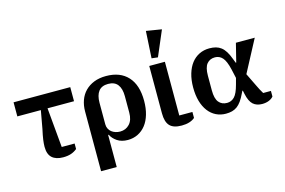

<svg xmlns="http://www.w3.org/2000/svg" viewBox="-119 -1078 2309 1554"><g transform="rotate(-15 1035.5 -301.5)"><path d="M404 -26Q381 -7 353 2.5Q325 12 287 12Q227 12 194.5 -17Q162 -46 162 -109Q162 -134 166.5 -167Q171 -200 183 -254L210 -404H13V-522H488V-404H266L296 -72H404Z M553 -300Q553 -351 568.5 -394Q584 -437 614.5 -468Q645 -499 689 -516.5Q733 -534 790 -534Q908 -534 972.5 -463.5Q1037 -393 1037 -261Q1037 -198 1022 -147Q1007 -96 979.5 -61Q952 -26 913.5 -7Q875 12 829 12Q776 12 740.5 -12Q705 -36 689 -69H684V200H553ZM786 -70Q834 -70 865 -103.5Q896 -137 896 -199V-337Q896 -400 870 -434Q844 -468 790 -468Q736 -468 710 -434.5Q684 -401 684 -338V-158Q684 -137 692.5 -120.5Q701 -104 715 -93Q729 -82 747.5 -76Q766 -70 786 -70Z M1281 -522V-72H1391V-22Q1373 -6 1345 3Q1317 12 1280 12Q1211 12 1180.5 -20.5Q1150 -53 1150 -125V-522ZM1184 -577 1197 -803 1326 -782 1236 -571Z M2049 -25Q2035 -8 2010.5 2Q1986 12 1954 12Q1908 12 1879 -13.5Q1850 -39 1836 -104L1830 -133H1826L1816 -113Q1799 -77 1781.5 -52.5Q1764 -28 1744.5 -14Q1725 0 1702 6Q1679 12 1651 12Q1606 12 1568.5 -6.5Q1531 -25 1504 -60.5Q1477 -96 1462.5 -146.5Q1448 -197 1448 -261Q1448 -325 1463 -375.5Q1478 -426 1505 -461Q1532 -496 1570.5 -515Q1609 -534 1656 -534Q1686 -534 1710 -527.5Q1734 -521 1753.5 -506Q1773 -491 1789 -465.5Q1805 -440 1819 -402L1833 -366H1837L1876 -522H2034L1892 -254L1946 -143Q1954 -126 1964 -107Q1974 -88 1984 -72H2049ZM1786 -323Q1769 -396 1743.5 -424Q1718 -452 1681 -452Q1638 -452 1613 -422Q1588 -392 1588 -323V-200Q1588 -131 1613 -100.5Q1638 -70 1682 -70Q1718 -70 1744 -96.5Q1770 -123 1789 -195L1803 -247Z"/></g></svg>

Font: IBM Plex Serif SmBld
Style: Regular
Weight: 600
Designer: Mike Abbink, Paul van der Laan, Pieter van Rosmalen
Foundry: Bold Monday
Version: Version 3.001